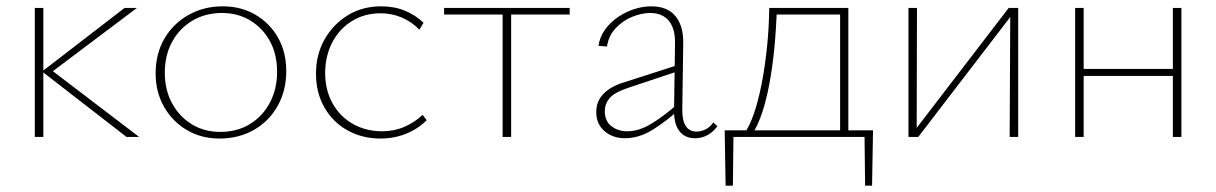

<svg xmlns="http://www.w3.org/2000/svg" viewBox="-20 -433 3845 607"><path d="M380 0 113 -207 374 -408H413L134 -198V-218L420 0ZM90 0V-408H117V0Z M674 5Q616 5 570.5 -22Q525 -49 498.5 -95.5Q472 -142 472 -201Q472 -263 499.5 -310.5Q527 -358 575.5 -385.5Q624 -413 684 -413Q742 -413 787.5 -386.5Q833 -360 859 -314Q885 -268 885 -208Q885 -147 858 -98.5Q831 -50 783 -22.5Q735 5 674 5ZM676 -16Q730 -16 770.5 -41Q811 -66 833.5 -109Q856 -152 856 -206Q856 -261 833.5 -302.5Q811 -344 771.5 -368Q732 -392 682 -392Q629 -392 588 -367.5Q547 -343 524 -300.5Q501 -258 501 -203Q501 -149 524 -106.5Q547 -64 586.5 -40Q626 -16 676 -16Z M1183 5Q1125 5 1078.5 -21Q1032 -47 1005.5 -93.5Q979 -140 979 -200Q979 -261 1006.5 -309Q1034 -357 1080 -385Q1126 -413 1185 -413Q1227 -413 1260.5 -399Q1294 -385 1319 -361L1306 -339Q1282 -364 1250.5 -377.5Q1219 -391 1183 -391Q1132 -391 1092 -366Q1052 -341 1030 -298Q1008 -255 1008 -202Q1008 -148 1031.5 -106Q1055 -64 1096 -41Q1137 -18 1188 -18Q1226 -18 1258.5 -32Q1291 -46 1316 -70L1329 -53Q1310 -34 1286.5 -21Q1263 -8 1237 -1.5Q1211 5 1183 5Z M1569 0V-408H1596V0ZM1384 -387V-408H1781V-387Z M2177 4Q2145 4 2127.5 -19Q2110 -42 2111 -87L2114 -293Q2115 -327 2105.5 -349Q2096 -371 2078 -381.5Q2060 -392 2036 -392Q2009 -392 1979 -380Q1949 -368 1926.5 -344Q1904 -320 1899 -286L1872 -288Q1876 -316 1892.5 -339Q1909 -362 1933 -378.5Q1957 -395 1984.5 -404Q2012 -413 2039 -413Q2090 -413 2115.5 -382Q2141 -351 2140 -295L2137 -84Q2137 -51 2148.5 -34Q2160 -17 2182 -17Q2196 -17 2210.5 -24Q2225 -31 2235 -46L2248 -34Q2235 -16 2217 -6Q2199 4 2177 4ZM1956 4Q1917 4 1891 -18.5Q1865 -41 1865 -79Q1865 -100 1874 -117.5Q1883 -135 1903 -149.5Q1923 -164 1957 -174L2125 -228L2130 -210L1965 -155Q1921 -140 1906.5 -122Q1892 -104 1892 -82Q1892 -50 1913 -34Q1934 -18 1963 -18Q1999 -18 2037 -40.5Q2075 -63 2121 -103L2127 -87Q2086 -49 2043 -22.5Q2000 4 1956 4Z M2331 -8Q2349 -32 2363 -72.5Q2377 -113 2387.5 -166Q2398 -219 2404.5 -280.5Q2411 -342 2412 -408H2436Q2434 -342 2428 -280.5Q2422 -219 2412 -166Q2402 -113 2388 -72.5Q2374 -32 2357 -8ZM2274 154 2271 -21H2299L2297 154ZM2283 0 2276 -21H2740L2728 0ZM2715 154 2713 -21H2740L2737 154ZM2636 0V-408H2662V0ZM2426 -387V-408H2648V-387Z M3172 0 3174 -408H3199V0ZM2852 0V-408H2879L2878 0ZM2866 0V-13L3169 -408H3186V-395L2883 0Z M3688 0V-408H3715V0ZM3379 0V-408H3406V0ZM3392 -193V-215H3701V-193Z"/></svg>

Font: Ysabeau Office Thin
Style: Regular
Weight: 250
Designer: Christian Thalmann (Catharsis Fonts)
Version: Version 2.001;gftools[0.9.30]; featfreeze: tnum,lnum,ss02